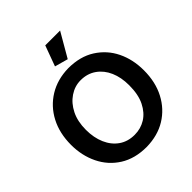

<svg xmlns="http://www.w3.org/2000/svg" viewBox="-245 -1058 1226 1226"><g transform="rotate(-45 368.5 -444.5)"><path d="M368 14Q262 14 187.5 -33Q113 -80 74 -160Q35 -240 35 -337Q35 -442 77 -522Q119 -602 194 -648Q269 -694 368 -696Q475 -696 549.5 -648.5Q624 -601 662.5 -522Q701 -443 701 -345Q701 -239 659 -159Q617 -79 543 -33.5Q469 12 368 14ZM368 -95Q423 -95 467.5 -122.5Q512 -150 539.5 -205Q567 -260 567 -344Q567 -415 543.5 -469Q520 -523 475.5 -554.5Q431 -586 370 -586Q317 -586 271 -555Q225 -524 197.5 -469Q170 -414 170 -338Q170 -267 194 -212Q218 -157 262.5 -126Q307 -95 368 -95ZM407 -739 502 -903H368L317 -764Z"/></g></svg>

Font: Catamaran Thin
Style: Bold
Weight: 700
Version: Version 2.000